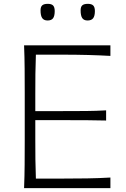

<svg xmlns="http://www.w3.org/2000/svg" viewBox="-20 -965 648 985"><path d="M103.5 0H546.4V-54.2Q488.8 -50.8 426 -49.8Q363.3 -48.8 293.5 -48.8H164.1Q162.1 -98.1 161.6 -146.7Q161.1 -195.3 161.1 -251.5V-348.6H295.4Q366.7 -348.6 419.4 -348.4Q472.2 -348.1 524.4 -346.7V-398.9Q475.1 -396 422.1 -395.5Q369.1 -395 296.4 -395H161.1V-481Q161.1 -537.6 161.6 -586.2Q162.1 -634.8 164.1 -684.6H288.1Q371.1 -684.6 432.1 -682.9Q493.2 -681.2 546.4 -678.2V-732.4H103.5Q106 -670.4 106.4 -613.3Q106.9 -556.2 106.9 -488.3V-243.7Q106.9 -176.3 106.4 -119.1Q106 -62 103.5 0ZM429.2 -859.9Q449.2 -859.9 458 -871.6Q466.8 -883.3 466.8 -908.2Q466.8 -928.2 458.3 -936.8Q449.7 -945.3 430.7 -945.3Q411.1 -945.3 402.3 -937.7Q393.6 -930.2 393.6 -911.6Q393.6 -884.8 401.9 -872.3Q410.2 -859.9 429.2 -859.9ZM224.1 -859.9Q244.1 -859.9 252.4 -871.6Q260.7 -883.3 260.7 -908.2Q260.7 -928.2 252.4 -936.8Q244.1 -945.3 225.1 -945.3Q205.6 -945.3 196.8 -937.7Q188 -930.2 188 -911.6Q188 -884.8 196.5 -872.3Q205.1 -859.9 224.1 -859.9Z"/></svg>

Font: Pinar VF
Style: Regular
Weight: 300
Designer: Amin Abedi
Version: Version 2.000